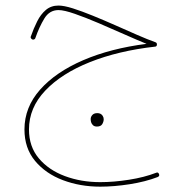

<svg xmlns="http://www.w3.org/2000/svg" viewBox="-20 -410 680 705"><path d="M194.8 -389.6Q214.8 -389.6 247.8 -379.2Q280.8 -368.7 321 -352.3Q361.3 -335.9 403.1 -317.4Q444.8 -298.8 483.4 -282Q522 -265.1 550.8 -254.9Q556.2 -252.9 556.2 -247.1Q556.2 -239.3 549.8 -238.8Q414.6 -223.6 310.1 -181.9Q205.6 -140.1 146 -77.1Q86.4 -14.2 86.4 65.4Q86.4 128.4 122.6 171.4Q158.7 214.4 218.3 236.6Q277.8 258.8 348.1 258.8Q397.5 258.8 453.6 250Q509.8 241.2 552.7 224.6Q561 220.7 564 229.5Q566.9 236.8 558.6 240.2Q514.2 257.3 456.5 266.4Q398.9 275.4 348.1 275.4Q274.4 275.4 210.9 251.5Q147.5 227.5 108.6 180.7Q69.8 133.8 69.8 65.4Q69.8 -16.1 127.2 -80.8Q184.6 -145.5 285.6 -189Q386.7 -232.4 518.1 -249Q484.4 -262.7 437.7 -283.4Q391.1 -304.2 343 -324.7Q294.9 -345.2 255.1 -359.1Q215.3 -373 194.8 -373Q161.6 -373 142.8 -342Q124 -311 109.9 -270.5Q109.4 -267.6 106 -265.6Q102.5 -263.7 98.6 -265.1Q96.2 -266.1 93.8 -269.5Q91.3 -272.9 93.3 -276.4Q103.5 -305.7 116.5 -331.5Q129.4 -357.4 148.4 -373.5Q167.5 -389.6 194.8 -389.6ZM313 26.9Q313 19 319.1 12.2Q325.2 5.4 337.4 5.4Q350.6 5.4 356.9 15.1Q360.8 21 360.8 27.8Q360.8 36.6 355.5 45.7Q350.1 54.7 335.9 54.7Q326.7 54.7 321.5 49.8Q316.4 44.9 314.5 38.6Q313 33.2 313 26.9Z"/></svg>

Font: Mikhak-DS1-FD Thin
Style: Regular
Weight: 100
Designer: Amin Abedi
Version: Version 3.2